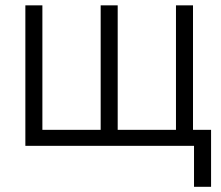

<svg xmlns="http://www.w3.org/2000/svg" viewBox="-20 -556 843 732"><path d="M76.7 -535.6H141.6V-61H363.8V-535.6H428.7V-61H650.9V-535.6H715.8V0H76.7ZM719.7 156.2V0H677.7V-61H784.7V156.2Z"/></svg>

Font: Inter 20pt Light
Style: Regular
Weight: 300
Version: Version 4.001;git-66647c0bb